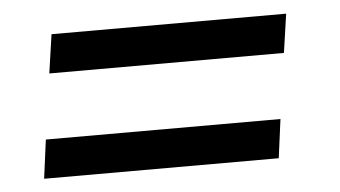

<svg xmlns="http://www.w3.org/2000/svg" viewBox="-33 -519 665 375"><g transform="rotate(-5 300.0 -332.0)"><path d="M79 -472H539L528 -396H68ZM50 -268H510L500 -192H40Z"/></g></svg>

Font: Krub SemiBold
Style: Italic
Weight: 600
Italic angle: -8°
Designer: Ekaluck Peanpanawate
Foundry: Cadson Demak Co.,Ltd.
Version: Version 1.000; ttfautohint (v1.6)